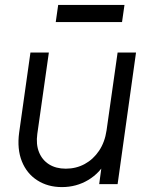

<svg xmlns="http://www.w3.org/2000/svg" viewBox="-20 -750 614 782"><path d="M58 -210 104 -536H179L132 -205Q126 -162 139 -130Q152 -98 180 -80.5Q208 -63 248 -63Q290 -63 325 -82Q360 -101 383.5 -136Q407 -171 414 -219L459 -536H534L459 0H384L398 -104L415 -98Q388 -46 339.5 -17Q291 12 232 12Q175 12 132 -15.5Q89 -43 69 -93Q49 -143 58 -210ZM207 -660 217 -730H487L477 -660Z"/></svg>

Font: Kosmopol Plus Jakarta Sans Italic It
Style: Regular
Weight: 400
Italic angle: -8.04999°
Designer: Gumpita Rahayu
Foundry: Tokotype
Version: Version 2.006